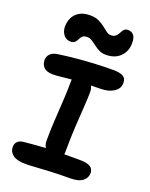

<svg xmlns="http://www.w3.org/2000/svg" viewBox="-177 -1063 912 1166"><g transform="rotate(20 279.0 -480.5)"><path d="M107 -557Q66 -557 48 -576Q30 -595 30 -622Q30 -646 46.5 -662.5Q63 -679 95 -683Q149 -691 209 -696.5Q269 -702 328.5 -705Q388 -708 439 -708Q487 -708 507.5 -696Q528 -684 528 -654Q528 -618 494.5 -596Q461 -574 407 -574Q352 -574 311.5 -572.5Q271 -571 241 -568.5Q211 -566 187.5 -563.5Q164 -561 145 -559Q126 -557 107 -557ZM292 -88Q255 -88 232 -109Q209 -130 209 -165Q209 -237 213.5 -306Q218 -375 221.5 -438Q225 -501 225 -552Q225 -585 236 -601Q247 -617 275 -617Q308 -617 332.5 -593Q357 -569 357 -535Q357 -498 353 -439.5Q349 -381 344.5 -305.5Q340 -230 340 -141Q340 -88 292 -88ZM139 11Q81 11 55 -9Q29 -29 29 -61Q29 -81 41.5 -94.5Q54 -108 80 -111Q122 -115 157 -118Q192 -121 224.5 -122.5Q257 -124 289.5 -124.5Q322 -125 357.5 -125Q393 -125 435 -125Q473 -125 493 -118Q513 -111 520.5 -98.5Q528 -86 528 -71Q528 -42 502.5 -21Q477 0 420 0Q355 0 300 2.5Q245 5 204 8Q163 11 139 11ZM140 -781Q111 -781 94 -803Q77 -825 77 -856Q77 -885 89 -911.5Q101 -938 128 -955Q155 -972 199 -972Q232 -972 255 -961Q278 -950 295 -936.5Q312 -923 326.5 -912Q341 -901 356 -901Q373 -901 382.5 -907.5Q392 -914 398.5 -924Q405 -934 410 -944Q415 -954 423 -960.5Q431 -967 445 -967Q468 -967 481.5 -951.5Q495 -936 495 -900Q495 -847 461 -813Q427 -779 369 -779Q343 -779 324 -788.5Q305 -798 289 -810.5Q273 -823 258.5 -832.5Q244 -842 226 -842Q206 -842 196.5 -833Q187 -824 181.5 -811.5Q176 -799 167 -790Q158 -781 140 -781Z"/></g></svg>

Font: Shantell Sans SemiBold
Style: Regular
Weight: 600
Designer: Stephen Nixon, Anya Danilova, Shantell Martin
Foundry: Arrow Type
Version: Version 1.011;[c5ecc13dd]